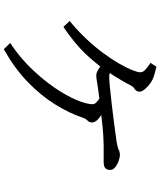

<svg xmlns="http://www.w3.org/2000/svg" viewBox="66 -890 867 1040"><g transform="rotate(90 500.0 -370.5)"><path d="M321 -752 342 -784Q393 -772 413 -762Q427 -755 441.5 -743Q456 -731 466.5 -717.5Q477 -704 477 -693Q477 -674 460 -664Q451 -659 445 -648Q414 -588 376 -531Q386 -528 399.5 -528Q413 -528 449 -531.5Q485 -535 529.5 -540Q574 -545 617.5 -550.5Q661 -556 696.5 -561Q732 -566 748 -568Q782 -574 793 -580Q804 -586 819 -586Q834 -586 853 -579Q901 -560 901 -533Q901 -506 877 -500Q868 -498 853 -498H766Q747 -498 717 -496Q677 -494 603 -485Q616 -477 626 -468Q644 -451 644 -435Q644 -419 631 -408Q625 -403 620 -390Q594 -312 546 -235Q498 -158 426 -88Q354 -18 254 39L247 43L213 8L224 1Q295 -47 354 -108.5Q413 -170 456 -233Q499 -296 522 -350.5Q545 -405 545 -439Q545 -449 535 -458Q527 -467 514 -475Q482 -470 457 -467Q439 -465 421 -461.5Q403 -458 389 -458Q375 -458 359 -468Q350 -473 341 -480Q310 -440 272 -399Q215 -341 134 -285L126 -280L94 -314L103 -321Q198 -401 269 -497Q302 -542 325 -582Q348 -622 360 -652Q372 -682 372 -695.5Q372 -709 362 -720Q352 -731 321 -752Z"/></g></svg>

Font: Early Summer Mincho Screen
Style: Regular
Weight: 400
Designer: GuiWonder
Version: Version 1.002